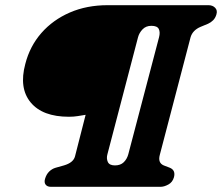

<svg xmlns="http://www.w3.org/2000/svg" viewBox="-20 -720 856 740"><path d="M77.5 -473.5Q95 -542 139.5 -592.8Q184 -643.5 249.2 -671.8Q314.5 -700 394.5 -700H783.5Q799.5 -700 809.2 -690Q819 -680 814 -664Q810 -650.5 801.5 -642Q793 -633.5 782 -628.5L753 -616.5Q722.5 -603.5 714.5 -576.5L596 -123.5Q587.5 -92.5 611 -82.5L634.5 -73.5Q657.5 -64 650.5 -37Q645 -17.5 628.8 -8.8Q612.5 0 599 0H176Q162.5 0 156 -8.2Q149.5 -16.5 153.5 -30.5Q158.5 -48 169.5 -58.8Q180.5 -69.5 194.5 -73.5L226.5 -82.5Q262.5 -93 269 -117L310 -277.5Q294.5 -275 279.2 -272.5Q264 -270 245.5 -270Q144 -270 98.2 -325.2Q52.5 -380.5 77.5 -473.5ZM474.5 -125.5 593 -576.5Q598 -596 592 -608.2Q586 -620.5 563.5 -620.5Q542.5 -620.5 529.5 -607Q516.5 -593.5 512 -576.5L394 -125.5Q389.5 -109.5 395.5 -96Q401.5 -82.5 423 -82.5Q444.5 -82.5 457 -94.8Q469.5 -107 474.5 -125.5Z"/></svg>

Font: Fraunces 72pt Soft Black
Style: Italic
Weight: 900
Italic angle: -16°
Version: Version 1.000;[b76b70a41]